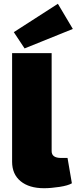

<svg xmlns="http://www.w3.org/2000/svg" viewBox="-20 -981 405 1015"><path d="M365 -828 110 -725 53 -811 286 -961ZM253 -700V-182Q253 -146 303 -146H337L360 -12Q340 0 294.5 7Q249 14 213 14Q134 14 89 -23Q44 -60 44 -126V-700Z"/></svg>

Font: Exo 2.0 Black
Style: Regular
Weight: 900
Designer: Natanael Gama
Version: Version 1.001;PS 001.001;hotconv 1.0.70;makeotf.lib2.5.58329